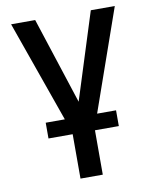

<svg xmlns="http://www.w3.org/2000/svg" viewBox="-84 -609 706 878"><g transform="rotate(-10 269.0 -170.0)"><path d="M28.3 -545.4H140.1L271 -143.1L398.4 -545.4H509.8L344.7 -74.7H432.6V-1.5H321.8V204.6H218.3V-1.5H106V-74.7H194.8Z"/></g></svg>

Font: Karasuma Gothic
Style: Regular
Weight: 500
Designer: Rasmus Andersson / Ryoko Nishizuka
Foundry: Genbu
Version: Version 1.00